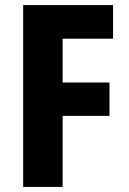

<svg xmlns="http://www.w3.org/2000/svg" viewBox="-20 -785 507 754"><path d="M226 -51V-330H410V-461H226V-633H424V-765H71V-51Z"/></svg>

Font: Noto Sans Tamil UI Condensed ExtraBold
Style: Regular
Weight: 800
Width: 3
Designer: Jelle Bosma - Monotype Design Team
Foundry: Monotype Imaging Inc.
Version: Version 2.004